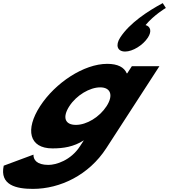

<svg xmlns="http://www.w3.org/2000/svg" viewBox="-20 -938 1085 1233"><path d="M783.7 -607C831.7 -607 897.6 -647 930 -697C955.9 -737 946.9 -768 914.8 -777C968.9 -842 1045 -887 1045 -887L1025.1 -918C928.4 -866 812.2 -790 752 -697C719.6 -647 733.7 -607 783.7 -607ZM3.9 126C-23.1 251 84.4 275 191.4 275C366.4 275 551 186 662.4 14L1003.8 -513H826.8L797 -467H794C777.2 -506 736.5 -528 668.5 -528C518.5 -528 334.5 -406 237.3 -256C140.2 -106 166.8 15 316.8 15C386.8 15 453.3 5 518.5 -37L493.8 1C434.9 92 340.1 121 291.1 121C214.1 121 193.8 86 194.9 55ZM425.3 -256C471.3 -327 556.7 -377 623.7 -377C689.7 -377 710.3 -327 664.3 -256C619 -186 536.6 -136 467.6 -136C395.6 -136 380 -186 425.3 -256Z"/></svg>

Font: Hussar
Style: BdWodka
Weight: 700
Foundry: Cannot Into Space Fonts
Version: Version 2.00